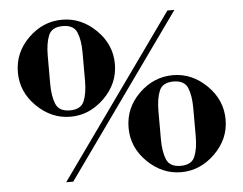

<svg xmlns="http://www.w3.org/2000/svg" viewBox="-47 -665 913 721"><g transform="rotate(-5 410.0 -304.5)"><path d="M542.5 -235.6V-182.9V-130.1Q542.5 -82.5 554.8 -53.2Q567.1 -23.9 608.2 -23.9Q649.2 -23.9 661.5 -53.2Q673.8 -82.5 673.8 -130.1V-182.9V-235.6Q673.8 -283.2 661.5 -312.5Q649.2 -341.8 608.2 -341.8Q567.1 -341.8 554.8 -312.5Q542.5 -283.2 542.5 -235.6ZM608.2 -365.7Q679.7 -365.7 735.4 -311.2Q791 -256.6 791 -182.7Q791 -108.9 735.4 -54.4Q679.7 0 608.2 0Q536.6 0 481 -54.4Q425.3 -108.9 425.3 -182.9Q425.3 -257.8 480.3 -311.8Q535.4 -365.7 608.2 -365.7ZM146.5 -479.2V-426.5V-373.8Q146.5 -326.2 158.8 -296.9Q171.1 -267.6 212.2 -267.6Q253.2 -267.6 265.5 -296.9Q277.8 -326.2 277.8 -373.8V-426.5V-479.2Q277.8 -526.9 265.5 -556.2Q253.2 -585.4 212.2 -585.4Q171.1 -585.4 158.8 -556.2Q146.5 -526.9 146.5 -479.2ZM212.2 -609.4Q283.7 -609.4 339.4 -554.9Q395 -500.5 395 -426.6Q395 -352.8 339.4 -298.2Q283.7 -243.7 212.2 -243.7Q140.6 -243.7 85 -298.2Q29.3 -352.8 29.3 -426.5Q29.3 -501.5 84.4 -555.4Q139.4 -609.4 212.2 -609.4ZM635.3 -609.4 200.7 0H174.1L608.9 -609.4Z"/></g></svg>

Font: itsadzoke
Style: Regular
Weight: 700
Width: 7
Version: Version 0.45